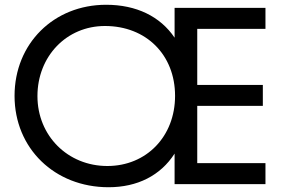

<svg xmlns="http://www.w3.org/2000/svg" viewBox="-20 -772 1189 805"><path d="M435 13C556 13 653 -36 712 -128V0H1093V-88H807V-328H1082V-416H807V-651H1093V-739H712V-614C652 -703 552 -752 425 -752C205 -752 41 -589 41 -370C41 -150 209 13 435 13ZM430 -76C264 -76 137 -203 137 -369C137 -536 259 -663 420 -663C593 -663 714 -542 714 -370C714 -200 594 -76 430 -76Z"/></svg>

Font: Involve Medium
Style: Regular
Weight: 500
Designer: Stefan Peev
Foundry: Context Ltd.
Version: Version 1.001